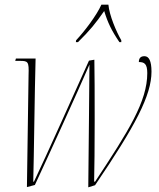

<svg xmlns="http://www.w3.org/2000/svg" viewBox="-20 -786 679 820"><path d="M305 -614 304 -606H313C364 -656 389 -687 425 -739C440 -690 456 -656 490 -606H498V-614C476 -652 447 -721 443 -766H413C393 -721 341 -652 305 -614ZM357 14 386 5C558 -248 627 -379 627 -480C627 -526 616 -546 597 -546C583 -546 573 -540 573 -521C596 -521 609 -514 609 -474C609 -353 530 -228 386 -10H382C385 -112 385 -431 383 -531L360 -527C306 -407 179 -123 125 -10H122C125 -116 128 -394 132 -536H48L45 -526H65C100 -526 104 -523 102 -466L95 13L129 4C185 -116 311 -392 362 -510C362 -442 358 -109 357 14Z"/></svg>

Font: Noto Serif Display Condensed Thin
Style: Italic
Weight: 100
Width: 3
Italic angle: -12°
Designer: Monotype Design Team
Foundry: Monotype Imaging Inc.
Version: Version 2.009